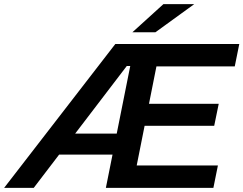

<svg xmlns="http://www.w3.org/2000/svg" viewBox="-79 -914 1184 934"><path d="M-59 0 482 -700H619L600 -593H487L579 -647L85 0ZM169 -162 193 -264H532L513 -162ZM436 0 576 -700H1085L1063 -591H682L586 -109H981L959 0ZM613 -302 636 -409H985L963 -302ZM565 -757 716 -894H866L677 -757Z"/></svg>

Font: MOST Montserrat SemiBold
Style: Italic
Weight: 600
Italic angle: -11.3°
Designer: Julieta Ulanovsky
Foundry: Julieta Ulanovsky
Version: Version 8.000;March 11, 2024;FontCreator 15.0.0.2926 64-bit